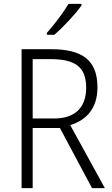

<svg xmlns="http://www.w3.org/2000/svg" viewBox="-20 -967 578 987"><path d="M399 -939V-947H332C306 -902 260 -842 221 -798V-788H259C305 -827 369 -896 399 -939ZM244 -714H91V0H148V-309H288L453 0H519L341 -324C426 -350 481 -411 481 -518C481 -659 401 -714 244 -714ZM240 -663C365 -663 423 -624 423 -516C423 -411 362 -358 259 -358H148V-663Z"/></svg>

Font: Noto Sans Gujarati UI SemiCondensed Light
Style: Regular
Weight: 300
Width: 4
Designer: Jelle Bosma - Monotype Design Team, Universal Thirst
Foundry: Monotype Imaging Inc.
Version: Version 2.106